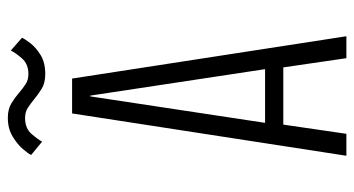

<svg xmlns="http://www.w3.org/2000/svg" viewBox="-227 -677 904 490"><g transform="rotate(-90 225.0 -432.0)"><path d="M377.5 0H321.5L298 -161H152L128.5 0H72.5L180.5 -700H269.5ZM224 -653.5 156.5 -207.5H293.5L226 -653.5ZM281 -768.5Q258 -768.5 243.2 -777.8Q228.5 -787 216.5 -797Q205.5 -806 194.8 -813Q184 -820 169 -820Q142.5 -820 128.2 -803.5Q114 -787 108.5 -776.5L74.5 -804.5Q77.5 -811.5 89.8 -825.8Q102 -840 122 -852Q142 -864 169 -864Q191.5 -864 206.2 -855Q221 -846 233 -835.5Q244 -826 255 -818.8Q266 -811.5 281 -811.5Q307 -811.5 321.5 -828.5Q336 -845.5 341 -856.5L373.5 -828Q371 -821 360 -806.8Q349 -792.5 329.8 -780.5Q310.5 -768.5 281 -768.5Z"/></g></svg>

Font: Trispace Condensed ExtraLight
Style: Regular
Weight: 200
Width: 3
Designer: Tyler Finck
Foundry: Etcetera Type Company
Version: Version 1.210; ttfautohint (v1.8.3)